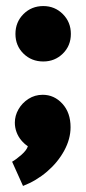

<svg xmlns="http://www.w3.org/2000/svg" viewBox="-20 -496 284 634"><path d="M123 -293Q161 -293 187.5 -319Q214 -345 214 -384Q214 -423 187.5 -449.5Q161 -476 123 -476Q84 -476 57.5 -449.5Q31 -423 31 -384Q31 -345 57.5 -319Q84 -293 123 -293ZM121 -183Q95 -183 74 -169.5Q53 -156 41 -135Q29 -114 29 -91Q29 -75 34.5 -60Q40 -45 50 -33Q60 -21 72 -13Q68 0 51 15Q34 30 20 38L56 118Q100 101 135.5 70.5Q171 40 192 1.5Q213 -37 213 -76Q213 -124 186 -153.5Q159 -183 121 -183Z"/></svg>

Font: Catamaran Thin Black
Style: Regular
Weight: 900
Version: Version 2.000